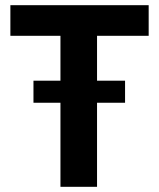

<svg xmlns="http://www.w3.org/2000/svg" viewBox="-20 -720 611 740"><path d="M553 -582V-700H20V-582H213V-409H109V-324H213V0H354V-324H462V-409H354V-582Z"/></svg>

Font: Arthouse Owned
Style: Bold
Weight: 700
Designer: Jeremy Tribby
Foundry: Tribby Type
Version: Version 1.000;PS 001.000;hotconv 1.0.88;makeotf.lib2.5.64775